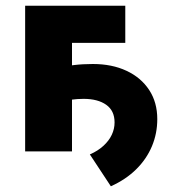

<svg xmlns="http://www.w3.org/2000/svg" viewBox="-20 -530 608 672"><path d="M368 122 294.5 10.5Q323 -2 342.2 -19.8Q361.5 -37.5 371.2 -58.2Q381 -79 381 -101.5Q381 -142.5 351.8 -163.2Q322.5 -184 272.5 -184Q250.5 -184 229 -181Q207.5 -178 177 -171L176 -289.5Q207 -298.5 238.2 -302.2Q269.5 -306 305 -306Q372 -306 422.8 -282.2Q473.5 -258.5 502 -215.2Q530.5 -172 530.5 -113Q530.5 -63 511.8 -18.2Q493 26.5 457 62.2Q421 98 368 122ZM68 0V-510H418.5V-380H232V0Z"/></svg>

Font: Geologica Cursive
Style: Bold
Weight: 700
Designer: Sindre Bremnes, Frode Helland
Foundry: Monokrom Skriftforlag AS
Version: Version 1.010;gftools[0.9.28]